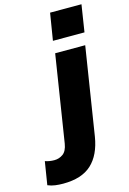

<svg xmlns="http://www.w3.org/2000/svg" viewBox="-286 -807 740 1099"><g transform="rotate(-15 84.5 -257.5)"><path d="M101 -580 127 -740H313L288 -580ZM-53 225Q-77 225 -100 222Q-123 219 -144 210L-122 73Q-97 82 -67 82Q-39 82 -16 65.5Q7 49 14 6L95 -508H273L191 12Q174 117 115.5 171Q57 225 -53 225Z"/></g></svg>

Font: Mulish Black
Style: Italic
Weight: 900
Italic angle: -9°
Designer: Vernon Adams
Foundry: Vernon Adams
Version: Version 3.603; ttfautohint (v1.8.3)